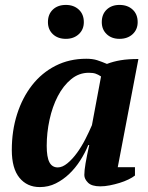

<svg xmlns="http://www.w3.org/2000/svg" viewBox="-20 -749 603 781"><path d="M339 -159Q326 -127 306.5 -96.5Q287 -66 262 -42Q237 -18 207 -3Q177 12 142 12Q90 12 59 -26Q28 -64 28 -139Q28 -217 49.5 -284.5Q71 -352 110.5 -402.5Q150 -453 206 -481.5Q262 -510 331 -510Q357 -510 375.5 -504Q394 -498 415 -489Q441 -499 471 -504Q501 -509 543 -509L459 -69H529V-35Q519 -27 502.5 -19Q486 -11 466.5 -5Q447 1 426.5 5Q406 9 388 9Q353 9 338 -6Q323 -21 323 -37Q323 -55 328 -84.5Q333 -114 343 -159ZM215 -68Q234 -68 254.5 -85Q275 -102 293.5 -127.5Q312 -153 327.5 -183.5Q343 -214 354 -240L391 -438Q379 -446 368.5 -449.5Q358 -453 341 -453Q301 -453 269 -426.5Q237 -400 215 -357.5Q193 -315 181.5 -262Q170 -209 170 -156Q170 -110 181 -89Q192 -68 215 -68ZM394 -659Q394 -691 414 -710Q434 -729 466 -729Q499 -729 519.5 -710Q540 -691 540 -659Q540 -629 519.5 -610Q499 -591 466 -591Q434 -591 414 -610Q394 -629 394 -659ZM175 -659Q175 -691 195 -710Q215 -729 248 -729Q280 -729 300.5 -710Q321 -691 321 -659Q321 -629 300.5 -610Q280 -591 248 -591Q215 -591 195 -610Q175 -629 175 -659Z"/></svg>

Font: PTSerif
Style: Bold Italic
Weight: 700
Italic angle: -12°
Designer: A.Korolkova, O.Umpeleva, V.Yefimov
Foundry: ParaType Ltd
Version: Version 1.000W OFL; ttfautohint (v1.2) -l 8 -r 50 -G 200 -x 